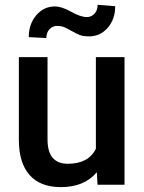

<svg xmlns="http://www.w3.org/2000/svg" viewBox="-20 -765 596 795"><path d="M58.1 0ZM380.9 -51.8Q328.6 9.8 232.4 9.8Q146.5 9.8 102.3 -40.5Q58.1 -90.8 58.1 -186V-528.3H176.8V-187.5Q176.8 -86.9 260.3 -86.9Q346.7 -86.9 377 -148.9V-528.3H495.6V0H383.8ZM457 -739.3Q457 -685.5 426 -649.9Q395 -614.3 348.1 -614.3Q329.1 -614.3 315.2 -618.4Q301.3 -622.6 275.6 -637.2Q250 -651.9 239.5 -654.8Q229 -657.7 216.3 -657.7Q197.8 -657.7 184.8 -643.8Q171.9 -629.9 171.9 -607.4L99.1 -611.3Q99.1 -665 130.1 -701.7Q161.1 -738.3 207.5 -738.3Q235.4 -738.3 274.7 -716.3Q314 -694.3 339.4 -694.3Q357.9 -694.3 371.1 -708.3Q384.3 -722.2 384.3 -745.1Z"/></svg>

Font: Roboto Medium
Style: Regular
Weight: 500
Designer: Google
Version: Version 2.134; 2016; ttfautohint (v1.6)